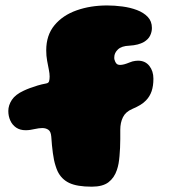

<svg xmlns="http://www.w3.org/2000/svg" viewBox="-20 -659 620 704"><path d="M316.5 25.5Q262.5 25.5 233.8 11.8Q205 -2 191 -31.5Q187 -40.5 183.8 -50.8Q180.5 -61 178 -72.8Q175.5 -84.5 173.8 -98Q172 -111.5 170.5 -126.5Q169 -141.5 168 -158Q166.5 -177 157.2 -183.2Q148 -189.5 135 -189.5Q128.5 -189.5 121.8 -188.5Q115 -187.5 108 -186Q100 -184 91.2 -182.8Q82.5 -181.5 74 -181.5Q53.5 -181.5 39.2 -191.2Q25 -201 17.8 -217Q10.5 -233 10.5 -252Q10.5 -273 23.5 -292.8Q36.5 -312.5 67 -326.5Q77.5 -331.5 90.2 -336.2Q103 -341 118 -345.5Q133 -350 149.5 -353Q158 -354.5 160 -361.2Q162 -368 162 -378.5Q162 -389.5 159 -404Q156 -418.5 152.8 -436.2Q149.5 -454 149.5 -474.5Q149.5 -530 179.8 -566.5Q210 -603 260.8 -621Q311.5 -639 373 -639Q400 -639 428.8 -635.2Q457.5 -631.5 482 -622.2Q506.5 -613 521.8 -597Q537 -581 537 -556.5Q537 -541.5 530.2 -528Q523.5 -514.5 507.5 -505Q498 -499.5 484.8 -496Q471.5 -492.5 454 -491.5Q426 -490.5 412.5 -477.8Q399 -465 399 -449Q399 -447.5 399 -446Q399 -444.5 399.2 -442.8Q399.5 -441 400 -439.5Q402.5 -430.5 407 -425.8Q411.5 -421 420.5 -421Q427 -421 435.5 -423.2Q444 -425.5 455 -430Q460.5 -432.5 465.8 -433.8Q471 -435 476.2 -435.8Q481.5 -436.5 486 -436.5Q512.5 -436.5 527.5 -417.5Q542.5 -398.5 542.5 -370.5Q542.5 -344 536 -324.8Q529.5 -305.5 515.5 -291Q506.5 -281.5 494 -274Q481.5 -266.5 465 -259.5Q440.5 -249 430.8 -229.2Q421 -209.5 421 -183Q421 -165.5 421 -148.8Q421 -132 420.2 -116.5Q419.5 -101 418.2 -86.8Q417 -72.5 414.8 -59.8Q412.5 -47 408.5 -35.5Q399 -7 377.8 9.2Q356.5 25.5 316.5 25.5Z"/></svg>

Font: Gluten Thin Black
Style: Regular
Weight: 900
Version: Version 1.300